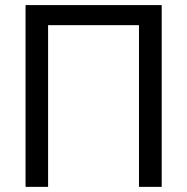

<svg xmlns="http://www.w3.org/2000/svg" viewBox="-20 -727 729 747"><path d="M609.1 0H520.7V-629.1H167.1V0H79.4V-707.2H609.1Z"/></svg>

Font: Pretendard Variable
Style: Regular
Weight: 400
Designer: Base glyphs from Inter by Rasmus Andersson; Hangul glyphs from Noto Sans CJK(Source Han Sans) by Jang Soo-young and Kang
Foundry: Kil Hyung-jin
Version: Version 1.100;FEAKit 1.0